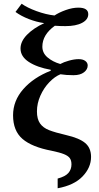

<svg xmlns="http://www.w3.org/2000/svg" viewBox="-20 -805 529 1029"><path d="M289 152Q330 141 346.5 122Q363 103 363 76Q363 55 354 42.5Q345 30 322.5 21Q300 12 257 3Q151 -17 100.5 -60.5Q50 -104 50 -187Q50 -265 105 -327.5Q160 -390 252 -426V-431Q179 -444 134.5 -473Q90 -502 90 -545Q90 -583 124.5 -618.5Q159 -654 217 -681Q175 -687 134 -703Q93 -719 63 -741L96 -785Q125 -764 175.5 -745.5Q226 -727 272 -722Q296 -738 332 -751Q368 -764 400 -764Q453 -764 453 -729Q453 -700 420 -682.5Q387 -665 330 -665Q302 -665 274 -667Q207 -619 207 -555Q207 -521 234.5 -497.5Q262 -474 303 -462Q321 -472 349.5 -480Q378 -488 402 -488Q424 -488 437 -478.5Q450 -469 450 -454Q450 -433 430 -417.5Q410 -402 374 -402Q334 -402 304 -407Q274 -395 244.5 -364.5Q215 -334 196.5 -292.5Q178 -251 178 -208Q178 -167 194.5 -143.5Q211 -120 243 -107.5Q275 -95 335 -81Q405 -65 436.5 -38.5Q468 -12 468 36Q468 93 422.5 140.5Q377 188 289 204Z"/></svg>

Font: Noto Serif SemiBold
Style: Regular
Weight: 600
Designer: Monotype Design Team
Foundry: Monotype Imaging Inc.
Version: Version 1.001